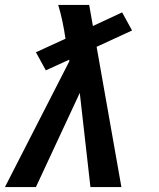

<svg xmlns="http://www.w3.org/2000/svg" viewBox="-20 -755 640 775"><path d="M0 0 260 -508 259 -514 165 -471 125 -544 245 -599 244 -600V-601Q239 -635 232 -668.5Q225 -702 215 -735H340L355 -650L473 -705L513 -632L370 -566L470 0H345L302 -380L125 0Z"/></svg>

Font: Iosevka Extended Oblique
Style: Bold
Weight: 700
Width: 7
Italic angle: -9°
Monospace: yes
Designer: Belleve Invis
Foundry: Belleve Invis
Version: Version 32.5.0; ttfautohint (v1.8.4)